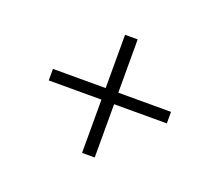

<svg xmlns="http://www.w3.org/2000/svg" viewBox="-81 -689 753 657"><g transform="rotate(20 295.0 -360.0)"><path d="M80 -381H272V-575H318V-381H510V-339H318V-145H272V-339H80Z"/></g></svg>

Font: PT Root UI Web Light
Style: Regular
Weight: 300
Designer: Vitaly Kuzmin
Foundry: ParaType Ltd.
Version: Version 1.000W